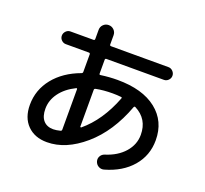

<svg xmlns="http://www.w3.org/2000/svg" viewBox="-144 -976 1287 1207"><g transform="rotate(20 500.0 -372.0)"><path d="M327 -362Q262 -330 226 -281Q190 -232 190 -175Q190 -124 213.5 -97Q237 -70 280 -70Q299 -70 327 -77Q335 -79 335 -88V-357Q335 -366 327 -362ZM555 -410Q494 -410 444 -400Q435 -398 435 -390V-144Q435 -142 437.5 -141Q440 -140 442 -141Q553 -233 617 -399Q619 -407 612 -407Q585 -410 555 -410ZM270 20Q188 20 139 -29.5Q90 -79 90 -165Q90 -265 153 -343.5Q216 -422 328 -463Q335 -466 335 -474V-591Q335 -600 326 -600H172Q155 -600 142.5 -612.5Q130 -625 130 -642Q130 -659 142.5 -672Q155 -685 172 -685H326Q335 -685 335 -694V-755Q335 -776 349.5 -790.5Q364 -805 385 -805Q406 -805 420.5 -790.5Q435 -776 435 -755V-694Q435 -685 444 -685H828Q845 -685 857.5 -672Q870 -659 870 -642Q870 -625 857.5 -612.5Q845 -600 828 -600H444Q435 -600 435 -591V-499Q435 -490 444 -492Q500 -500 555 -500Q723 -500 816.5 -426Q910 -352 910 -225Q910 -123 845.5 -48Q781 27 667 59Q648 64 631 54.5Q614 45 608 25Q603 7 612 -9Q621 -25 639 -31Q719 -56 764.5 -108Q810 -160 810 -225Q810 -331 718 -378Q712 -381 708 -374Q640 -190 518 -85Q396 20 270 20Z"/></g></svg>

Font: Rounded Mplus 1c Medium
Style: Regular
Weight: 500
Version: Version 1.059.20150529